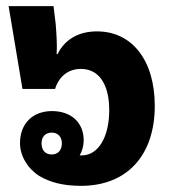

<svg xmlns="http://www.w3.org/2000/svg" viewBox="-20 -591 551 624"><path d="M243 13C393 13 483 -86 483 -247C483 -394 410 -489 295 -489C237 -489 191 -464 167 -415H164C166 -438 164 -478 161 -513L154 -571H8L53 -302H159C172 -343 202 -367 243 -367C301 -367 335 -318 335 -233C335 -145 299 -86 246 -86C243 -86 241 -86 239 -86C247 -100 252 -117 252 -135C252 -193 211 -230 149 -230C86 -230 45 -189 45 -126C45 -84 70 -43 108 -19C143 2 187 13 243 13ZM148 -89C128 -89 115 -102 115 -125C115 -147 128 -160 148 -160C168 -160 181 -147 181 -125C181 -102 168 -89 148 -89Z"/></svg>

Font: Noto Sans Thai Looped UI Narrow ExtraBold
Style: Regular
Weight: 800
Width: 4
Designer: Cadson Demak Team
Foundry: Cadson Demak Co., Ltd.
Version: Version 1.000